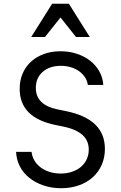

<svg xmlns="http://www.w3.org/2000/svg" viewBox="-20 -981 640 1015"><path d="M65 -178Q67 -136.4 85.1 -101.3Q103.2 -66.2 135.2 -40.7Q167.2 -15.2 210.1 -0.6Q253 14 303 14Q354.2 14 397 -1.2Q439.8 -16.4 470.2 -43.7Q500.6 -71 517.6 -109.4Q534.6 -147.8 534.6 -193.8Q534.6 -273.4 482.8 -323.2Q431 -373 327.8 -393.8L287.2 -402Q227.6 -414 198.5 -442.3Q169.4 -470.6 169.4 -516.2Q169.4 -569 205.6 -601Q241.8 -633 301.8 -633Q330 -633 354.7 -625.5Q379.4 -618 398.2 -604.5Q417 -591 429.1 -572.6Q441.2 -554.2 444.4 -532H526.2Q523.6 -570 505.5 -602.9Q487.4 -635.8 457.1 -659.5Q426.8 -683.2 386.5 -696.6Q346.2 -710 299.8 -710Q251.8 -710 212 -695.4Q172.2 -680.8 143.7 -654.8Q115.2 -628.8 99.6 -592.2Q84 -555.6 84 -511.2Q84 -434.6 131.8 -386.8Q179.6 -339 275.4 -319.8L316 -311.6Q383 -297.4 416.1 -267.6Q449.2 -237.8 449.2 -189.8Q449.2 -162.4 438.3 -138.9Q427.4 -115.4 407.8 -98.8Q388.2 -82.2 361 -72.9Q333.8 -63.6 300.8 -63.6Q269.4 -63.6 242.4 -72.1Q215.4 -80.6 195.1 -95.8Q174.8 -111 162.3 -131.9Q149.8 -152.8 146.8 -178ZM145 -785.4H217.8L299.8 -888.6L381.8 -785.4H454.6L344 -961.4H255.6Z"/></svg>

Font: CommitMonoV143 ExtLt
Style: Regular
Weight: 200
Monospace: yes
Designer: Eigil Nikolajsen
Foundry: Eigil Nikolajsen
Version: Version 1.143